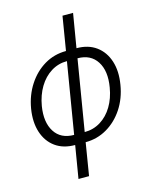

<svg xmlns="http://www.w3.org/2000/svg" viewBox="-135 -814 870 1105"><g transform="rotate(-15 300.0 -262.0)"><path d="M224.1 10.3Q154.3 10.3 107.2 -23.9Q60.1 -58.1 40.5 -118.7Q21 -179.2 33.7 -257.3Q46.9 -335.4 86.7 -396.2Q126.5 -457 184.8 -491.5Q243.2 -525.9 313 -525.9H313.5L346.7 -727.5H409.7L376 -525.9Q445.8 -525.9 492.9 -491.5Q540 -457 559.6 -396.2Q579.1 -335.4 565.9 -257.3Q553.2 -179.2 513.7 -118.9Q474.1 -58.6 415.5 -24.2Q356.9 10.3 287.1 10.3L255.4 204.1H192.4L224.6 10.3ZM233.9 -47.4 303.7 -468.3Q251.5 -468.3 208.5 -441.4Q165.5 -414.6 136.7 -366.7Q107.9 -318.8 97.2 -255.9Q82 -162.1 118.7 -104.7Q155.3 -47.4 233.9 -47.4ZM366.7 -468.3 296.9 -47.4Q349.1 -47.4 392.1 -74Q435.1 -100.6 463.6 -148.2Q492.2 -195.8 502.4 -258.3Q518.6 -353 481.7 -410.6Q444.8 -468.3 366.7 -468.3Z"/></g></svg>

Font: Inter Display Light
Style: Italic
Weight: 300
Italic angle: -9.39999°
Designer: Rasmus Andersson
Foundry: rsms
Version: Version 4.000;git-a52131595